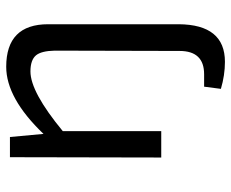

<svg xmlns="http://www.w3.org/2000/svg" viewBox="-83 -456 744 618"><g transform="rotate(-90 289.0 -147.0)"><path d="M167 -379Q282 -499 383 -499Q520 -499 520 -364V56Q519 205 399 205Q356 205 312 192L319 138H359Q434 138 434 59L435 -343Q434 -386 420 -403Q405 -421 368 -421Q302 -421 176 -317V0H91L92 -487H157Z"/></g></svg>

Font: Taylor Sans
Style: Regular
Weight: 400
Italic angle: -8°
Designer: Natanael Gama
Version: Version 1.001 September 8, 2015